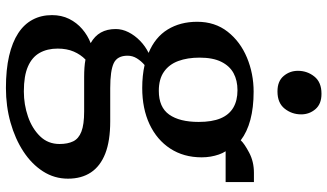

<svg xmlns="http://www.w3.org/2000/svg" viewBox="-248 -588 1105 648"><g transform="rotate(90 304.0 -263.5)"><path d="M276.5 268.5Q214.5 268.5 168.2 257.8Q122 247 91.5 227Q61 207 45.8 178.2Q30.5 149.5 30.5 113Q30.5 81 43.2 55.2Q56 29.5 77.5 11Q99 -7.5 125 -17.5Q101 -31 89.2 -52Q77.5 -73 77.5 -102Q77.5 -124 88.2 -145.2Q99 -166.5 117.2 -184.2Q135.5 -202 158 -213Q105 -235 79 -277.5Q53 -320 53 -377Q53 -437 86.5 -479.8Q120 -522.5 174 -545Q228 -567.5 289 -567.5Q342.5 -567.5 383.8 -556.5Q425 -545.5 453 -524Q464.5 -536.5 494.8 -552.5Q525 -568.5 562.5 -568.5H594V-473H490Q496.5 -463 501 -450Q505.5 -437 508 -422.5Q510.5 -408 510.5 -392Q510.5 -331.5 481 -286.2Q451.5 -241 398.8 -216.2Q346 -191.5 276.5 -191.5Q255.5 -191.5 236 -193.5Q216.5 -195.5 199 -199.5Q185.5 -188 176.5 -173.5Q167.5 -159 167.5 -142Q167.5 -107.5 192.5 -95.5Q217.5 -83.5 277 -83.5H389Q455 -83.5 497.8 -66.8Q540.5 -50 561.5 -18.2Q582.5 13.5 582.5 59Q582.5 105 558 143.2Q533.5 181.5 490.8 209.5Q448 237.5 393 253Q338 268.5 276.5 268.5ZM288 208Q332.5 208 373 194Q413.5 180 439.5 153.2Q465.5 126.5 465.5 87.5Q465.5 60 456.5 41.5Q447.5 23 423.8 13.8Q400 4.5 355.5 4.5H238.5Q223 4.5 208.2 3.5Q193.5 2.5 180.5 0Q163.5 16.5 153.5 39.8Q143.5 63 143.5 94Q143.5 129 158 154.8Q172.5 180.5 204 194.2Q235.5 208 288 208ZM286 -247.5Q341.5 -247.5 366.2 -282.5Q391 -317.5 391 -382Q391 -427 379 -455.8Q367 -484.5 343 -498.8Q319 -513 284 -513Q251 -513 226.5 -499.8Q202 -486.5 188 -458.2Q174 -430 174 -385Q174 -344 185.5 -313Q197 -282 221.8 -264.8Q246.5 -247.5 286 -247.5ZM287.5 -648Q253.5 -648 236 -668.8Q218.5 -689.5 218.5 -717Q218.5 -748.5 237.8 -772.5Q257 -796.5 295.5 -796.5H296.5Q330.5 -796.5 348 -776Q365.5 -755.5 365.5 -728Q365.5 -696.5 346.2 -672.2Q327 -648 288.5 -648Z"/></g></svg>

Font: Merriweather 24pt SemiBold
Style: Regular
Weight: 600
Designer: Eben Sorkin
Foundry: Eben Sorkin
Version: Version 2.100